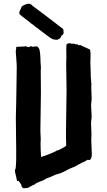

<svg xmlns="http://www.w3.org/2000/svg" viewBox="-20 -970 570 1024"><path d="M460 -117.2Q450.2 -116.2 448.2 -118.2Q444.3 -116.2 440.9 -114.3Q437.5 -112.3 433.6 -109.4Q419.9 -104.5 406.7 -96.7Q393.6 -88.9 379.9 -82Q372.1 -78.1 364.7 -75.7Q357.4 -73.2 349.6 -69.3Q337.9 -63.5 326.2 -57.1Q314.5 -50.8 301.8 -45.9Q294.9 -43.9 288.6 -42Q282.2 -40 275.4 -38.1Q267.6 -35.2 261.2 -31.7Q254.9 -28.3 248 -25.4Q243.2 -23.4 237.8 -22Q232.4 -20.5 226.6 -17.6Q221.7 -15.6 218.3 -12.7Q214.8 -9.8 210 -7.8Q202.1 -4.9 193.8 -2Q185.5 1 177.7 4.9Q169.9 8.8 166.5 12.2Q163.1 15.6 153.3 18.6Q143.6 24.4 142.6 24.9Q141.6 25.4 139.6 25.4Q136.7 27.3 134.3 28.8Q131.8 30.3 128.9 32.2Q123 32.2 117.2 33.2Q111.3 34.2 105.5 34.2Q98.6 30.3 96.2 26.4Q93.8 22.5 93.8 15.6Q89.8 10.7 86.4 4.9Q83 -1 79.1 -5.9Q72.3 -2 70.8 -6.3Q69.3 -10.7 68.4 -16.1Q67.4 -21.5 66.4 -26.9Q65.4 -32.2 64.5 -34.2Q59.6 -52.7 59.6 -61.5Q59.6 -66.4 61.5 -67.9Q63.5 -69.3 63.5 -72.3Q64.5 -82 65.4 -94.7Q66.4 -107.4 66.4 -121.1Q66.4 -134.8 66.4 -148.4Q66.4 -162.1 66.4 -172.9Q66.4 -216.8 65.4 -258.3Q64.5 -299.8 64.5 -341.8Q64.5 -361.3 65.4 -380.9Q66.4 -400.4 66.4 -419.9Q66.4 -467.8 67.9 -514.6Q69.3 -561.5 69.3 -609.4Q69.3 -628.9 67.4 -648.9Q65.4 -668.9 64.5 -689.5Q63.5 -700.2 65.4 -706.5Q67.4 -712.9 66.4 -719.7Q69.3 -720.7 77.1 -720.7Q85 -720.7 93.3 -721.2Q101.6 -721.7 108.9 -722.2Q116.2 -722.7 118.2 -723.6Q125 -718.8 131.8 -718.8Q138.7 -718.8 144.5 -724.6Q149.4 -722.7 149.9 -721.7Q150.4 -720.7 155.3 -720.7Q164.1 -721.7 168.9 -722.2Q173.8 -722.7 177.7 -722.7Q188.5 -714.8 190.9 -703.6Q193.4 -692.4 194.3 -680.2Q195.3 -668 195.8 -655.8Q196.3 -643.6 196.3 -635.7Q196.3 -629.9 197.3 -623.5Q198.2 -617.2 198.2 -610.4Q198.2 -605.5 197.8 -600.6Q197.3 -595.7 197.3 -590.8Q197.3 -562.5 197.8 -533.2Q198.2 -503.9 198.2 -475.6Q198.2 -424.8 196.8 -373.5Q195.3 -322.3 195.3 -271.5Q195.3 -260.7 196.3 -250Q197.3 -239.3 197.3 -228.5Q197.3 -222.7 196.8 -216.8Q196.3 -210.9 196.3 -205.1Q196.3 -168.9 199.2 -132.8Q203.1 -133.8 215.8 -138.2Q228.5 -142.6 242.2 -147.9Q255.9 -153.3 267.6 -158.7Q279.3 -164.1 282.2 -167Q286.1 -167 293 -169.9Q299.8 -172.9 307.6 -177.2Q315.4 -181.6 322.8 -185.5Q330.1 -189.5 333 -192.4Q332 -211.9 332 -231.9Q332 -252 332 -271.5Q332 -325.2 333.5 -378.9Q335 -432.6 335 -488.3Q335 -522.5 334 -556.6Q333 -590.8 333 -625Q333 -635.7 333.5 -647Q334 -658.2 334 -668.9Q334 -685.5 333.5 -701.7Q333 -717.8 335 -734.4Q344.7 -739.3 345.7 -739.3Q351.6 -739.3 354 -739.3Q356.4 -739.3 358.4 -737.3Q361.3 -736.3 363.8 -736.8Q366.2 -737.3 369.1 -737.3Q374 -737.3 378.9 -735.4Q383.8 -733.4 388.7 -733.4Q396.5 -734.4 397 -731.4Q397.5 -728.5 400.4 -728.5Q408.2 -731.4 411.1 -728.5Q414.1 -726.6 421.9 -723.1Q429.7 -719.7 438.5 -715.8Q447.3 -711.9 454.1 -708.5Q460.9 -705.1 460.9 -702.1Q463.9 -686.5 462.9 -668.9Q461.9 -651.4 461.9 -635.7Q461.9 -622.1 462.9 -608.4Q463.9 -594.7 463.9 -581.1Q463.9 -573.2 463.9 -565.4Q463.9 -557.6 464.8 -550.8Q465.8 -545.9 465.8 -542.5Q465.8 -539.1 465.8 -535.2Q465.8 -530.3 467.8 -522.5Q466.8 -517.6 466.8 -512.2Q466.8 -506.8 466.8 -502Q466.8 -488.3 467.8 -473.6Q468.8 -459 468.8 -444.3Q468.8 -434.6 467.3 -425.8Q465.8 -417 465.8 -408.2L466.8 -389.6Q466.8 -379.9 467.8 -370.1Q468.8 -360.4 468.8 -349.6Q468.8 -344.7 468.3 -339.8Q467.8 -335 466.8 -330.1Q465.8 -325.2 465.8 -319.3Q465.8 -313.5 465.8 -308.6Q465.8 -294.9 466.8 -281.2Q467.8 -267.6 467.8 -253.9Q467.8 -245.1 467.3 -236.8Q466.8 -228.5 466.8 -219.7Q466.8 -202.1 468.3 -183.6Q469.7 -165 469.7 -147.5Q469.7 -139.6 467.8 -130.9Q465.8 -122.1 460 -117.2ZM144.5 -947.3Q156.2 -936.5 166 -929.7Q175.8 -922.9 184.6 -916Q218.8 -890.6 251 -865.7Q283.2 -840.8 316.4 -815.4Q318.4 -812.5 318.8 -804.2Q319.3 -795.9 319.3 -792Q313.5 -782.2 312 -782.7Q310.5 -783.2 309.6 -781.2Q306.6 -774.4 304.7 -772.5Q302.7 -770.5 301.8 -766.6Q297.9 -763.7 293.9 -762.2Q290 -760.7 286.1 -757.8Q264.6 -757.8 254.9 -764.6Q250 -766.6 239.7 -774.4Q229.5 -782.2 217.3 -791Q205.1 -799.8 194.3 -808.6Q183.6 -817.4 177.7 -821.3Q169.9 -826.2 163.1 -832.5Q156.2 -838.9 147.5 -843.8Q131.8 -857.4 115.7 -869.1Q99.6 -880.9 84 -894.5Q82 -903.3 84 -907.7Q85.9 -912.1 88.4 -918Q90.8 -923.8 93.3 -928.7Q95.7 -933.6 96.7 -936.5Q120.1 -950.2 132.8 -950.2Q139.6 -950.2 143.6 -948.2Z"/></svg>

Font: Caesar Dressing
Style: Regular
Weight: 400
Designer: Dathan Boardman
Foundry: Open Window
Version: Version 1.000